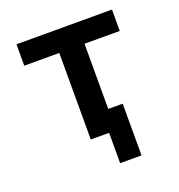

<svg xmlns="http://www.w3.org/2000/svg" viewBox="-124 -634 825 886"><g transform="rotate(-20 288.0 -190.5)"><path d="M316 149H421V-105H350V-425H523V-530H54V-425H226V0H316Z"/></g></svg>

Font: Iosevka Sparkle
Style: Bold
Weight: 700
Designer: Belleve Invis
Foundry: Belleve Invis
Version: Version 4.5.0; ttfautohint (v1.8.3)